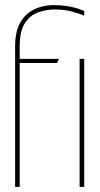

<svg xmlns="http://www.w3.org/2000/svg" viewBox="-20 -730 389 750"><path d="M309 -669V-687Q296 -693 279 -698Q262 -703 240 -706.5Q218 -710 188 -710Q162 -710 135.5 -702Q109 -694 87 -676Q65 -658 52 -627Q39 -596 39 -550V0H57V-484H203L210 -500H57V-550Q57 -609 77.5 -640Q98 -671 129.5 -682Q161 -693 194 -693Q231 -693 260.5 -685Q290 -677 309 -669ZM309 0V-500H291V0Z"/></svg>

Font: Advent Pro Thin
Style: Regular
Weight: 250
Version: Version 3.000